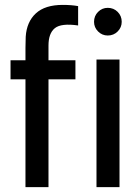

<svg xmlns="http://www.w3.org/2000/svg" viewBox="-20 -764 572 784"><path d="M236 -744Q273 -744 299 -739V-660Q230 -670 204 -649Q178 -628 178 -578V-518H288V-440H178V0H84V-440H23V-518H84V-568Q84 -595 85 -614Q89 -675 126.5 -709.5Q164 -744 236 -744ZM364 -675Q364 -699 380.5 -715.5Q397 -732 420 -732Q444 -732 460.5 -715.5Q477 -699 477 -675Q477 -652 460.5 -635.5Q444 -619 420 -619Q397 -619 380.5 -635.5Q364 -652 364 -675ZM374 0V-521H468V0Z"/></svg>

Font: Nacelle
Style: Regular
Weight: 400
Designer: Sora Sagano
Foundry: Sora Sagano
Version: Version 1.000;FEAKit 1.0